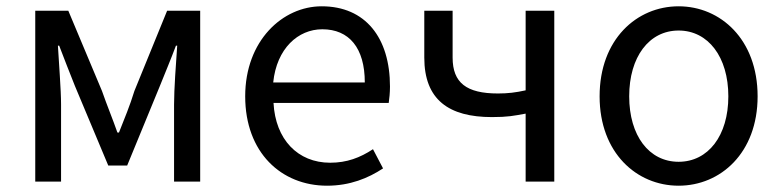

<svg xmlns="http://www.w3.org/2000/svg" viewBox="-20 -577 2479 610"><path d="M92 0H174V-245C174 -293 167 -376 164 -432H168C184 -390 202 -344 218 -304L324 -51H384L488 -304C504 -344 523 -389 539 -432H543C539 -376 533 -293 533 -245V0H616V-543H511L407 -288C393 -242 375 -199 358 -156H353C338 -199 320 -242 304 -288L197 -543H92Z M1019 13C1092 13 1150 -11 1197 -42L1165 -103C1124 -76 1082 -60 1029 -60C926 -60 855 -134 849 -250H1215C1217 -264 1219 -282 1219 -302C1219 -457 1141 -557 1002 -557C878 -557 759 -448 759 -271C759 -92 874 13 1019 13ZM848 -315C859 -423 927 -484 1004 -484C1089 -484 1139 -425 1139 -315Z M1650 0H1741V-543H1650V-290C1618 -283 1594 -280 1562 -280C1462 -280 1418 -314 1418 -394V-543H1328V-394C1328 -260 1406 -205 1543 -205C1593 -205 1612 -209 1650 -216Z M2136 13C2269 13 2387 -91 2387 -271C2387 -452 2269 -557 2136 -557C2003 -557 1885 -452 1885 -271C1885 -91 2003 13 2136 13ZM2136 -63C2042 -63 1979 -146 1979 -271C1979 -396 2042 -480 2136 -480C2230 -480 2294 -396 2294 -271C2294 -146 2230 -63 2136 -63Z"/></svg>

Font: Noto Sans Mono CJK SC
Style: Regular
Weight: 400
Designer: Ryoko NISHIZUKA 西塚涼子 (kana, bopomofo & ideographs); Paul D. Hunt (Latin, Greek & Cyrillic); Sandoll Communications 산돌커뮤니
Foundry: Adobe
Version: Version 2.004;hotconv 1.0.118;makeotfexe 2.5.65603